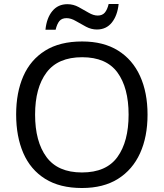

<svg xmlns="http://www.w3.org/2000/svg" viewBox="-20 -933 821 963"><path d="M720 -358Q720 -247 682.5 -164.5Q645 -82 572 -36Q499 10 391 10Q280 10 206.5 -36Q133 -82 97 -165Q61 -248 61 -359Q61 -469 97 -551Q133 -633 206.5 -679Q280 -725 392 -725Q499 -725 572 -679.5Q645 -634 682.5 -551.5Q720 -469 720 -358ZM156 -358Q156 -223 213 -145.5Q270 -68 391 -68Q513 -68 569 -145.5Q625 -223 625 -358Q625 -493 569 -569.5Q513 -646 392 -646Q271 -646 213.5 -569.5Q156 -493 156 -358ZM208 -784Q214 -843 242.5 -877.5Q271 -912 318 -912Q348 -912 374.5 -897.5Q401 -883 425 -869Q449 -855 470 -855Q493 -855 505.5 -869.5Q518 -884 525 -913H575Q569 -855 541 -820Q513 -785 466 -785Q438 -785 411.5 -799Q385 -813 360.5 -827.5Q336 -842 314 -842Q290 -842 278 -827.5Q266 -813 259 -784Z"/></svg>

Font: Noto Sans Manichaean
Style: Regular
Weight: 400
Designer: Monotype Design Team
Foundry: Monotype Imaging Inc.
Version: Version 2.005; ttfautohint (v1.8.4.7-5d5b)